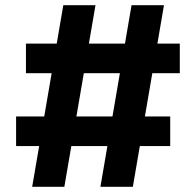

<svg xmlns="http://www.w3.org/2000/svg" viewBox="-20 -720 754 740"><path d="M367 0 487 -700H612L492 0ZM42 -157V-271H636V-157ZM104 0 224 -700H348L228 0ZM80 -438V-552H673V-438Z"/></svg>

Font: Readex Pro SemiBold
Style: Regular
Weight: 600
Designer: Bonnie Shaver-Troup, Thomas Jockin
Foundry: Lexend
Version: Version 1.204